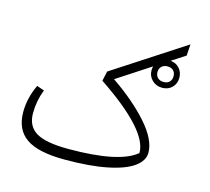

<svg xmlns="http://www.w3.org/2000/svg" viewBox="-108 -883 1120 1025"><g transform="rotate(15 451.5 -371.0)"><path d="M818 -692 742 -643Q772 -641 791.5 -619.5Q811 -598 811 -567Q811 -535 790 -513.5Q769 -492 735 -492Q702 -492 679.5 -514Q657 -536 657 -567Q657 -580 660 -590L476 -470Q599 -386 677 -298Q755 -210 755 -138Q755 -94 708.5 -60Q662 -26 567 -6.5Q472 13 332 13Q185 13 119 -33Q53 -79 53 -176Q53 -253 89 -329L130 -315Q105 -251 105 -183Q105 -111 158.5 -79Q212 -47 337 -47Q617 -47 709 -124Q712 -249 418 -446L430 -500L822 -755ZM735 -610Q715 -610 702.5 -598.5Q690 -587 690 -567Q690 -548 702 -536Q714 -524 735 -524Q756 -524 767.5 -536Q779 -548 779 -567Q779 -587 767 -598.5Q755 -610 735 -610Z"/></g></svg>

Font: FiraGO Light
Style: Italic
Weight: 300
Italic angle: -8°
Designer: bBox Type GmbH
Foundry: bBox Type GmbH
Version: Version 1.001